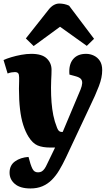

<svg xmlns="http://www.w3.org/2000/svg" viewBox="-25 -833 631 1084"><path d="M347 57Q329 95 310 127Q291 159 267.5 182.5Q244 206 214.5 218.5Q185 231 147 231Q89 231 59 205.5Q29 180 29 142Q29 100 60 78Q91 56 136 53L147 92Q153 110 158.5 120.5Q164 131 171.5 135.5Q179 140 190 140Q202 140 210.5 135Q219 130 226.5 119.5Q234 109 241 93L286 0H259Q215 0 187 -12Q159 -24 136 -61Q119 -88 106.5 -126.5Q94 -165 88 -216.5Q82 -268 82 -332Q82 -343 82.5 -353.5Q83 -364 83 -375Q83 -386 83 -396Q83 -413 77.5 -419.5Q72 -426 59 -426Q53 -426 41.5 -424.5Q30 -423 18 -418L-5 -494Q12 -502 38.5 -510Q65 -518 95 -523.5Q125 -529 152 -529Q212 -529 239 -503Q266 -477 266 -439Q266 -426 265.5 -412Q265 -398 264 -380.5Q263 -363 263 -338Q263 -293 266 -255Q269 -217 276 -182Q283 -147 297 -112Q301 -102 305 -97Q309 -92 314 -90Q319 -88 324 -88H329L430 -328Q438 -348 439 -363Q440 -378 431.5 -387.5Q423 -397 400 -403L367 -412Q362 -467 387 -498Q412 -529 461 -529Q484 -529 505 -519Q526 -509 539 -489Q552 -469 552 -437Q552 -416 547.5 -394Q543 -372 533.5 -347Q524 -322 511 -292.5Q498 -263 480 -226ZM506 -614 465 -574 314 -682 165 -573 121 -616 249 -778Q263 -796 278.5 -804.5Q294 -813 309 -813Q324 -813 338 -810Q352 -807 365 -801Z"/></svg>

Font: Literata ExtraBold
Style: Italic
Weight: 800
Italic angle: -2°
Designer: Latin by Veronika Burian and Jose Scaglione. Greek by Irene Vlachou. Cyrillic by Vera Evstafieva
Foundry: TypeTogether
Version: Version 3.002